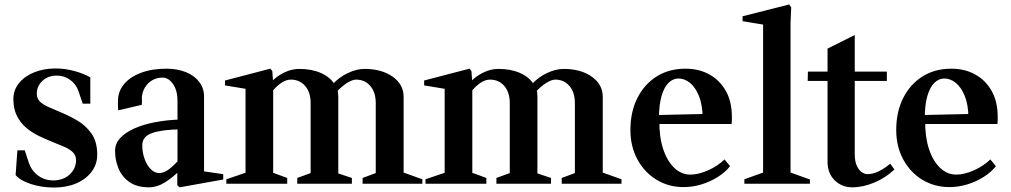

<svg xmlns="http://www.w3.org/2000/svg" viewBox="-20 -824 4534 861"><path d="M222 17Q168 17 119.5 1.5Q71 -14 50 -39L58 -150H91L109 -95Q121 -59 150.5 -37Q180 -15 218 -15Q264 -15 292.5 -41.5Q321 -68 321 -106Q321 -128 306 -142Q291 -156 266.5 -166.5Q242 -177 214 -188Q184 -200 153 -215Q122 -230 96.5 -252Q71 -274 55.5 -305Q40 -336 40 -380Q40 -420 65 -451Q90 -482 133 -499.5Q176 -517 230 -517Q271 -517 313.5 -505.5Q356 -494 385 -477V-359H351L332 -415Q321 -447 294.5 -466Q268 -485 234 -485Q196 -485 170.5 -461.5Q145 -438 145 -404Q145 -382 159.5 -368Q174 -354 198 -344Q222 -334 249 -322Q288 -306 326 -284Q364 -262 390 -225.5Q416 -189 416 -130Q416 -87 390.5 -53.5Q365 -20 321.5 -1.5Q278 17 222 17Z M648 16Q594 16 560.5 -7.5Q527 -31 511.5 -68.5Q496 -106 496 -147Q496 -180 519 -205Q542 -230 582.5 -248Q623 -266 675.5 -276Q728 -286 786 -288L776 -276V-371Q776 -418 756 -447Q736 -476 709 -476Q684 -476 663.5 -464.5Q643 -453 630.5 -432.5Q618 -412 616 -387Q617 -376 616.5 -368Q616 -360 616 -354L510 -329Q509 -338 509 -349Q509 -360 509 -371Q509 -414 536 -446.5Q563 -479 612 -497.5Q661 -516 727 -516Q777 -516 815 -500Q853 -484 874 -456Q895 -428 895 -391V-44L884 -57L981 -43V-19L786 16L775 7V-62L782 -56Q753 -27 718.5 -5.5Q684 16 648 16ZM694 -48Q715 -48 737 -64.5Q759 -81 783 -108L776 -89V-259L789 -244Q707 -243 662.5 -227.5Q618 -212 618 -173Q618 -141 628 -112.5Q638 -84 655.5 -66Q673 -48 694 -48Z M995 0V-20L1092 -53L1081 -38V-437L1092 -424L989 -441V-463L1192 -516L1201 -506L1205 -453L1199 -459Q1222 -483 1255 -499Q1288 -515 1322 -515Q1378 -515 1419.5 -496.5Q1461 -478 1481 -445H1471Q1499 -477 1539 -496Q1579 -515 1614 -515Q1692 -515 1741 -480Q1790 -445 1790 -390V-38L1779 -54L1874 -20V0H1606V-26L1676 -52L1665 -37V-362Q1665 -410 1640.5 -438.5Q1616 -467 1577 -467Q1560 -467 1535.5 -451.5Q1511 -436 1487 -409L1493 -424Q1495 -415 1496 -407Q1497 -399 1497 -390V-35L1486 -50L1558 -26V0H1313V-26L1384 -52L1373 -37V-362Q1373 -410 1348.5 -438.5Q1324 -467 1284 -467Q1263 -467 1241 -452Q1219 -437 1200 -413L1205 -429V-38L1194 -53L1268 -26V0Z M1888 0V-20L1985 -53L1974 -38V-437L1985 -424L1882 -441V-463L2085 -516L2094 -506L2098 -453L2092 -459Q2115 -483 2148 -499Q2181 -515 2215 -515Q2271 -515 2312.5 -496.5Q2354 -478 2374 -445H2364Q2392 -477 2432 -496Q2472 -515 2507 -515Q2585 -515 2634 -480Q2683 -445 2683 -390V-38L2672 -54L2767 -20V0H2499V-26L2569 -52L2558 -37V-362Q2558 -410 2533.5 -438.5Q2509 -467 2470 -467Q2453 -467 2428.5 -451.5Q2404 -436 2380 -409L2386 -424Q2388 -415 2389 -407Q2390 -399 2390 -390V-35L2379 -50L2451 -26V0H2206V-26L2277 -52L2266 -37V-362Q2266 -410 2241.5 -438.5Q2217 -467 2177 -467Q2156 -467 2134 -452Q2112 -437 2093 -413L2098 -429V-38L2087 -53L2161 -26V0Z M3046 15Q2978 15 2924 -18Q2870 -51 2838.5 -109Q2807 -167 2807 -241Q2807 -322 2838 -384Q2869 -446 2924.5 -481Q2980 -516 3054 -516Q3114 -516 3160.5 -490.5Q3207 -465 3234.5 -417Q3262 -369 3262 -300Q3262 -293 3262 -284.5Q3262 -276 3261 -268H2921L2937 -281Q2936 -211 2953.5 -157Q2971 -103 3003 -72Q3035 -41 3076 -41Q3112 -41 3155 -60Q3198 -79 3229 -109L3254 -79Q3233 -52 3199 -30.5Q3165 -9 3125.5 3Q3086 15 3046 15ZM2935 -293 2920 -308 3142 -313 3131 -297Q3130 -356 3114 -394.5Q3098 -433 3074 -452.5Q3050 -472 3022 -472Q2998 -472 2978 -452.5Q2958 -433 2946.5 -393Q2935 -353 2935 -293Z M3318 0V-20L3413 -54L3402 -38V-725L3413 -712L3310 -729V-751L3519 -804L3528 -791L3525 -718V-38L3515 -54L3612 -19V0Z M3802 16Q3755 16 3723 -15.5Q3691 -47 3691 -99V-472L3703 -461H3602L3603 -503H3703L3691 -492V-606L3813 -667V-492L3802 -503H3957V-461H3802L3813 -472V-134Q3813 -100 3822.5 -80Q3832 -60 3845 -51.5Q3858 -43 3869 -43Q3894 -43 3920 -55.5Q3946 -68 3972 -90L3991 -64Q3952 -27 3901 -5.5Q3850 16 3802 16Z M4238 15Q4170 15 4116 -18Q4062 -51 4030.5 -109Q3999 -167 3999 -241Q3999 -322 4030 -384Q4061 -446 4116.5 -481Q4172 -516 4246 -516Q4306 -516 4352.5 -490.5Q4399 -465 4426.5 -417Q4454 -369 4454 -300Q4454 -293 4454 -284.5Q4454 -276 4453 -268H4113L4129 -281Q4128 -211 4145.5 -157Q4163 -103 4195 -72Q4227 -41 4268 -41Q4304 -41 4347 -60Q4390 -79 4421 -109L4446 -79Q4425 -52 4391 -30.5Q4357 -9 4317.5 3Q4278 15 4238 15ZM4127 -293 4112 -308 4334 -313 4323 -297Q4322 -356 4306 -394.5Q4290 -433 4266 -452.5Q4242 -472 4214 -472Q4190 -472 4170 -452.5Q4150 -433 4138.5 -393Q4127 -353 4127 -293Z"/></svg>

Font: Wittgenstein SemiBold
Style: Regular
Weight: 600
Designer: Jörg Drees
Foundry: Jörg Drees
Version: Version 1.500